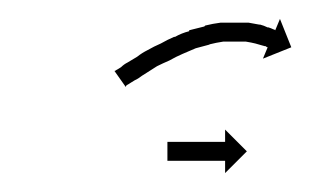

<svg xmlns="http://www.w3.org/2000/svg" viewBox="-20 -294 328 203"><path d="M158 -144Q158 -144 158.5 -144Q159 -144 159 -144Q160 -144 161 -144Q162 -144 162 -144Q163 -144 164 -144Q165 -144 166 -144Q168 -144 169 -144Q170 -144 171 -144Q172 -144 173.5 -144Q175 -144 176 -144Q178 -144 179 -144Q180 -144 182 -144Q183 -144 184.5 -144Q186 -144 188 -144Q189 -144 190.5 -144Q192 -144 193 -144Q195 -144 196 -144Q197 -144 199 -144Q200 -144 201.5 -144Q203 -144 204 -144Q205 -144 206.5 -144Q208 -144 209 -144Q210 -144 211 -144Q212 -144 213 -144Q213 -144 214 -144Q215 -144 216 -144Q216 -144 216.5 -144Q217 -144 218 -144Q218 -144 218 -144Q218 -144 218 -144V-157L241 -134L218 -111V-124Q218 -124 218 -124Q218 -124 218 -124Q217 -124 216.5 -124Q216 -124 216 -124Q215 -124 214 -124Q213 -124 213 -124Q212 -124 211 -124Q210 -124 209 -124Q208 -124 206.5 -124Q205 -124 204 -124Q203 -124 201.5 -124Q200 -124 199 -124Q197 -124 196 -124Q195 -124 193 -124Q192 -124 190.5 -124Q189 -124 188 -124Q186 -124 184.5 -124Q183 -124 182 -124Q180 -124 179 -124Q178 -124 176 -124Q175 -124 173.5 -124Q172 -124 171 -124Q170 -124 169 -124Q168 -124 166 -124Q165 -124 164 -124Q163 -124 162 -124Q162 -124 161 -124Q160 -124 159 -124Q159 -124 158.5 -124Q158 -124 158 -124Q157 -124 157 -124Q157 -124 157 -124V-144Q157 -144 157 -144Q157 -144 158 -144ZM103 -220Q105 -221 108 -223Q108 -223 108 -223Q108 -223 108 -223Q108 -223 108 -223Q108 -223 108 -223Q111 -226 115 -228Q115 -228 115 -228Q115 -228 115 -228Q115 -228 115 -228Q115 -228 115 -228Q120 -231 125 -234Q125 -234 125 -234Q125 -234 125 -234Q125 -234 125 -234Q125 -234 125 -234Q130 -238 136 -241Q136 -241 136 -241Q136 -241 136 -241Q136 -241 136 -241Q136 -241 136 -241Q143 -245 150 -248Q150 -248 150 -248Q150 -248 150 -248Q150 -248 150 -248Q150 -248 150 -248Q157 -252 164 -255Q164 -255 164.5 -255Q165 -255 165 -255Q165 -255 165 -255Q165 -255 165 -255Q172 -259 180 -261Q180 -261 180 -261Q180 -261 180 -262Q180 -262 180 -262Q180 -262 180 -262Q188 -264 196 -266Q196 -266 196.5 -266.5Q197 -267 197 -267Q197 -267 197 -267Q197 -267 197 -267Q205 -269 213 -270Q213 -270 213 -270Q213 -270 213 -270Q213 -270 213 -270Q213 -270 213 -270Q221 -270 229 -270Q229 -270 229 -270Q229 -270 229 -270Q229 -270 229 -270Q229 -270 229 -270Q236 -270 243 -270Q243 -270 243 -270Q243 -270 243 -270Q243 -270 243 -270Q243 -270 243 -270Q249 -269 254 -268Q254 -268 254 -268Q254 -268 254 -268Q255 -268 255 -268Q255 -268 255 -268Q259 -267 263 -265Q263 -265 263 -265Q263 -265 263 -265Q264 -265 264 -265Q264 -265 264 -265Q267 -264 269 -263Q269 -263 269 -263Q269 -263 269 -263Q269 -263 269 -263Q269 -263 269 -263Q270 -263 271 -262L276 -274L288 -244L258 -232L263 -244Q262 -244 261 -245Q261 -245 261 -245Q261 -245 262 -245Q262 -245 262 -245Q262 -245 262 -245Q260 -245 257 -246Q257 -246 257 -246Q257 -246 257 -246Q257 -246 257 -246Q257 -246 257 -246Q254 -247 250 -248Q250 -248 250 -248Q250 -248 250 -248Q250 -248 250 -248Q250 -248 250 -248Q246 -249 240 -250Q240 -250 240 -250Q240 -250 240 -250Q241 -250 241 -250Q241 -250 241 -250Q235 -250 228 -250Q228 -250 228 -250Q228 -250 228 -250Q228 -250 228.5 -250Q229 -250 229 -250Q222 -250 215 -250Q215 -250 215 -250Q215 -250 215 -250Q216 -250 216 -250Q216 -250 216 -250Q209 -249 201 -247Q201 -247 201 -247Q201 -247 201 -247Q202 -247 202 -247Q202 -247 202 -247Q194 -245 187 -243Q187 -243 187 -243Q187 -243 187 -243Q187 -243 187 -243Q187 -243 187 -243Q180 -240 173 -237Q173 -237 173 -237Q173 -237 173 -237Q173 -237 173 -237Q173 -237 173 -237Q166 -234 159 -230Q159 -230 159 -230Q159 -230 159 -230Q159 -230 159 -230Q159 -230 159 -230Q152 -227 146 -224Q146 -224 146 -224Q146 -224 146 -224Q146 -224 146 -224Q146 -224 146 -224Q140 -220 135 -217Q135 -217 135 -217Q135 -217 135 -217Q135 -217 135 -217Q135 -217 135 -217Q130 -214 126 -211Q126 -211 126 -211Q126 -211 126 -211Q126 -211 126 -211Q126 -211 126 -211Q122 -209 119 -207Q119 -207 119 -207Q119 -207 119 -207Q119 -207 119 -207Q119 -207 119 -207Q116 -205 114 -204Q113 -203 113 -202L101 -219Q102 -219 103 -220Z"/></svg>

Font: FRB American Cursive Just Arrows Thin
Style: Italic
Weight: 100
Italic angle: -25°
Version: Version 2.0;Modular Font Editor K font №1